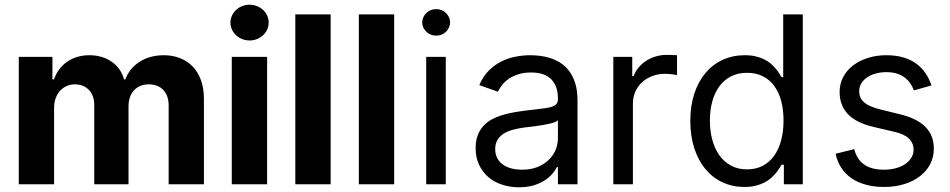

<svg xmlns="http://www.w3.org/2000/svg" viewBox="-20 -789 4068 822"><path d="M60.4 -545.5H204.5V-449.2H210.9Q219.5 -473.4 234 -492.5Q248.6 -511.7 267.9 -525Q287.3 -538.4 311.3 -545.5Q335.2 -552.6 362.9 -552.6Q391 -552.6 415.1 -545.3Q439.3 -538 458.5 -524.5Q477.6 -511 491.1 -492Q504.6 -473 511 -449.2H516.7Q525.2 -472.7 540.7 -491.7Q556.1 -510.7 577.4 -524.3Q598.7 -538 625 -545.3Q651.3 -552.6 681.1 -552.6Q719.1 -552.6 750.7 -540.1Q782.3 -527.7 805 -504.1Q827.8 -480.5 840.4 -445.8Q853 -411.2 853 -366.8V0H702.1V-337Q702.1 -359.7 695.7 -376.8Q689.3 -393.8 677.9 -405.2Q666.5 -416.5 651.1 -422.2Q635.7 -427.9 617.5 -427.9Q596.9 -427.9 580.6 -421Q564.3 -414.1 553.1 -401.6Q541.9 -389.2 536 -371.8Q530.2 -354.4 530.2 -333.1V0H383.5V-340.2Q383.5 -360.4 377.5 -376.6Q371.4 -392.8 360.6 -404.1Q349.8 -415.5 334.5 -421.7Q319.2 -427.9 300.4 -427.9Q281.6 -427.9 265.3 -420.6Q248.9 -413.4 237 -400.2Q225.1 -387.1 218.4 -368.6Q211.6 -350.1 211.6 -327.4V0H60.4Z M972.3 -545.5H1123.6V0H972.3ZM1048.3 -615.8Q1031.6 -615.8 1016.7 -621.8Q1001.8 -627.8 990.6 -638.3Q979.4 -648.8 973 -662.6Q966.6 -676.5 966.6 -692.5Q966.6 -708.1 973 -722.1Q979.4 -736.2 990.6 -746.4Q1001.8 -756.7 1016.7 -762.8Q1031.6 -768.8 1048.3 -768.8Q1065.3 -768.8 1080.3 -762.8Q1095.2 -756.7 1106.4 -746.4Q1117.5 -736.2 1123.9 -722.1Q1130.3 -708.1 1130.3 -692.5Q1130.3 -676.5 1123.9 -662.6Q1117.5 -648.8 1106.4 -638.3Q1095.2 -627.8 1080.3 -621.8Q1065.3 -615.8 1048.3 -615.8Z M1395.6 0H1244.3V-727.3H1395.6Z M1667.6 0H1516.3V-727.3H1667.6Z M1804.7 -545.5H1888.5V0H1804.7ZM1847.3 -636.4Q1835.2 -636.4 1824.2 -640.8Q1813.2 -645.2 1805.2 -653.1Q1797.2 -660.9 1792.4 -671.2Q1787.6 -681.5 1787.6 -693.2Q1787.6 -704.9 1792.4 -715.2Q1797.2 -725.5 1805.2 -733.3Q1813.2 -741.1 1824.2 -745.6Q1835.2 -750 1847.3 -750Q1859.7 -750 1870.6 -745.6Q1881.4 -741.1 1889.4 -733.3Q1897.4 -725.5 1902.2 -715.2Q1907 -704.9 1907 -693.2Q1907 -681.5 1902.2 -671.2Q1897.4 -660.9 1889.4 -653.1Q1881.4 -645.2 1870.6 -640.8Q1859.7 -636.4 1847.3 -636.4Z M2202.4 12.8Q2163.7 12.8 2129.6 1.6Q2095.5 -9.6 2070.5 -31.1Q2045.5 -52.6 2030.9 -83.8Q2016.3 -115.1 2016.3 -154.8Q2016.3 -186.1 2025 -209.2Q2033.7 -232.2 2048.8 -249.1Q2063.9 -266 2084.3 -277.2Q2104.8 -288.4 2128.2 -295.6Q2151.6 -302.9 2177.2 -307.5Q2202.8 -312.1 2228 -315.3Q2265.3 -320.3 2291.9 -323Q2318.5 -325.6 2335.6 -329.9Q2352.6 -334.2 2360.6 -342Q2368.6 -349.8 2368.6 -365.1V-367.9Q2368.6 -420.5 2340 -449.6Q2311.4 -478.7 2253.6 -478.7Q2223.7 -478.7 2200.3 -471.4Q2176.8 -464.1 2159.4 -452.4Q2142 -440.7 2130.3 -426Q2118.6 -411.2 2111.5 -396.3L2032 -424.7Q2047.9 -462 2072.6 -486.7Q2097.3 -511.4 2126.6 -525.9Q2155.9 -540.5 2187.9 -546.5Q2219.8 -552.6 2250.7 -552.6Q2268.1 -552.6 2289.8 -550.2Q2311.4 -547.9 2333.8 -541Q2356.2 -534.1 2377.7 -521Q2399.1 -507.8 2415.7 -486.3Q2432.2 -464.8 2442.3 -433.8Q2452.4 -402.7 2452.4 -359.4V0H2368.6V-73.9H2364.3Q2358 -60.7 2345.2 -45.5Q2332.4 -30.2 2312.7 -17.2Q2293 -4.3 2265.6 4.3Q2238.3 12.8 2202.4 12.8ZM2215.2 -62.5Q2252.5 -62.5 2281.1 -74Q2309.7 -85.6 2329.2 -104.4Q2348.7 -123.2 2358.7 -147.5Q2368.6 -171.9 2368.6 -197.4V-274.1Q2365.1 -269.9 2355.5 -266.2Q2345.9 -262.4 2332.7 -259.4Q2319.6 -256.4 2304.2 -253.7Q2288.7 -251.1 2273.8 -249.1Q2258.9 -247.2 2245.7 -245.6Q2232.6 -244 2223.7 -242.9Q2199.2 -239.7 2176.8 -233.8Q2154.5 -228 2137.4 -217.5Q2120.4 -207 2110.3 -190.9Q2100.1 -174.7 2100.1 -150.6Q2100.1 -128.9 2108.7 -112.4Q2117.2 -95.9 2132.6 -84.7Q2148.1 -73.5 2169.2 -68Q2190.3 -62.5 2215.2 -62.5Z M2605.8 -545.5H2686.8V-463.1H2692.5Q2699.9 -483.3 2714 -500Q2728 -516.7 2746.6 -528.8Q2765.3 -540.8 2787.6 -547.4Q2810 -554 2834.5 -554Q2839.1 -554 2845.3 -553.8Q2851.6 -553.6 2857.6 -553.4Q2863.6 -553.3 2869.3 -553.1Q2875 -552.9 2878.6 -552.6V-467.3Q2876.4 -468 2871.3 -468.9Q2866.1 -469.8 2859.2 -470.7Q2852.3 -471.6 2844.1 -472.3Q2835.9 -473 2827.4 -473Q2797.6 -473 2772.4 -463.4Q2747.2 -453.8 2728.7 -436.8Q2710.2 -419.7 2699.9 -396.3Q2689.6 -372.9 2689.6 -345.2V0H2605.8Z M3166.9 11.4Q3115.8 11.4 3073.2 -8.5Q3030.5 -28.4 3000 -65.2Q2969.5 -101.9 2952.4 -154.1Q2935.4 -206.3 2935.4 -271.3Q2935.4 -335.9 2952.4 -387.8Q2969.5 -439.6 3000.2 -476.4Q3030.9 -513.1 3073.9 -532.8Q3116.8 -552.6 3168.3 -552.6Q3195 -552.6 3215.7 -547.6Q3236.5 -542.6 3252.5 -534.6Q3268.5 -526.6 3280.2 -516.3Q3291.9 -506 3300.6 -495.7Q3309.3 -485.4 3315.3 -475.7Q3321.4 -465.9 3326 -458.8H3333.1V-727.3H3416.9V0H3335.9V-83.8H3326Q3321.4 -76.3 3315.2 -66.4Q3308.9 -56.5 3299.9 -45.8Q3290.8 -35.2 3278.9 -25Q3267 -14.9 3250.9 -6.7Q3234.7 1.4 3214 6.4Q3193.2 11.4 3166.9 11.4ZM3178.3 -63.9Q3216.3 -63.9 3245.4 -79.2Q3274.5 -94.5 3294.2 -122Q3313.9 -149.5 3324.2 -188Q3334.5 -226.6 3334.5 -272.7Q3334.5 -318.5 3324.6 -356.2Q3314.6 -393.8 3294.9 -420.8Q3275.2 -447.8 3245.9 -462.5Q3216.6 -477.3 3178.3 -477.3Q3138.5 -477.3 3108.5 -461.5Q3078.5 -445.7 3058.8 -418.1Q3039.1 -390.6 3029.1 -353.3Q3019.2 -316.1 3019.2 -272.7Q3019.2 -229 3029.3 -191.1Q3039.4 -153.1 3059.3 -124.8Q3079.2 -96.6 3109 -80.3Q3138.8 -63.9 3178.3 -63.9Z M3892.8 -402Q3887.4 -416.2 3878.6 -430Q3869.7 -443.9 3855.8 -455.1Q3842 -466.3 3822.1 -473.2Q3802.2 -480.1 3774.9 -480.1Q3750 -480.1 3728.5 -474.1Q3707 -468 3691.6 -457.2Q3676.1 -446.4 3667.3 -431.6Q3658.4 -416.9 3658.4 -399.1Q3658.4 -383.5 3663.9 -371.3Q3669.4 -359 3680.9 -349.6Q3692.5 -340.2 3710.2 -332.9Q3728 -325.6 3752.1 -319.6L3833.1 -299.7Q3906.2 -282 3942.1 -245.6Q3978 -209.2 3978 -152Q3978 -116.8 3962.5 -86.8Q3947.1 -56.8 3919 -35Q3891 -13.1 3851.7 -0.9Q3812.5 11.4 3764.9 11.4Q3723 11.4 3688.2 2.1Q3653.4 -7.1 3626.8 -25Q3600.1 -43 3582.6 -69.4Q3565 -95.9 3557.5 -130.7L3637.1 -150.6Q3648.4 -106.2 3680 -84.3Q3711.6 -62.5 3763.5 -62.5Q3793 -62.5 3816.6 -69.2Q3840.2 -76 3856.7 -87.5Q3873.2 -99.1 3882.3 -114.7Q3891.3 -130.3 3891.3 -147.7Q3891.3 -176.1 3871.6 -195.5Q3851.9 -214.8 3810.4 -224.4L3719.5 -245.7Q3644.5 -263.5 3609.6 -301Q3574.6 -338.4 3574.6 -394.9Q3574.6 -429.7 3589.7 -458.6Q3604.8 -487.6 3631.6 -508.3Q3658.4 -529.1 3695.1 -540.8Q3731.9 -552.6 3774.9 -552.6Q3815.3 -552.6 3846.9 -543.3Q3878.6 -534.1 3902.2 -517Q3925.8 -500 3941.9 -476.2Q3958.1 -452.4 3968 -423.3Z"/></svg>

Font: Fast_Sans
Style: Regular
Weight: 400
Designer: Rasmus Andersson
Foundry: rsms
Version: Version 3.018;git-588b23468